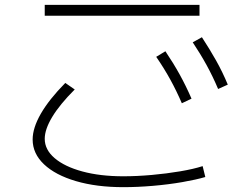

<svg xmlns="http://www.w3.org/2000/svg" viewBox="-20 -742 1040 794"><path d="M490 32Q379 32 294 7Q209 -18 162 -62.5Q115 -107 115 -165Q115 -213 149 -272Q183 -331 250 -399L289 -372Q227 -310 196 -258.5Q165 -207 165 -168Q165 -123 206 -88Q247 -53 320.5 -33Q394 -13 490 -13Q546 -13 607.5 -18.5Q669 -24 725 -33.5Q781 -43 818 -55L829 -10Q792 1 734.5 11Q677 21 613 26.5Q549 32 490 32ZM165 -677V-722H805V-677ZM732 -315Q710 -366 684.5 -412.5Q659 -459 626 -507L664 -530Q697 -481 723 -434Q749 -387 772 -334ZM882 -374Q860 -426 834.5 -472.5Q809 -519 777 -567L815 -588Q847 -539 873.5 -492Q900 -445 922 -392Z"/></svg>

Font: M PLUS 1 Light
Style: Regular
Weight: 300
Designer: Coji Morishita
Foundry: UNDERFOREST DESIGN
Version: Version 1.001